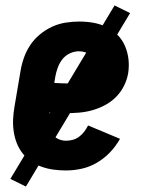

<svg xmlns="http://www.w3.org/2000/svg" viewBox="-20 -617 540 704"><path d="M222 8Q199 8 176.5 5Q154 2 133 -5.5Q112 -13 94.5 -25Q77 -37 63.5 -54Q50 -71 42 -91Q34 -111 30.5 -133.5Q27 -156 28 -179Q29 -202 33 -225L55 -355Q59 -380 67.5 -404.5Q76 -429 90.5 -451Q105 -473 126 -490.5Q147 -508 171 -519Q195 -530 220.5 -534Q246 -538 271 -538Q297 -538 322.5 -533.5Q348 -529 370.5 -518Q393 -507 410.5 -489.5Q428 -472 438 -449Q448 -426 451 -400.5Q454 -375 450 -349Q446 -325 434.5 -302Q423 -279 405 -261Q387 -243 364 -231Q341 -219 317.5 -212.5Q294 -206 269.5 -204Q245 -202 222 -202Q206 -202 191 -202.5Q176 -203 162 -205Q159 -187 159 -168.5Q159 -150 166 -134.5Q173 -119 188.5 -110Q204 -101 222 -101Q235 -101 247.5 -104.5Q260 -108 270.5 -116Q281 -124 289 -134.5Q297 -145 303 -157L420 -108Q405 -81 383.5 -58.5Q362 -36 335.5 -20.5Q309 -5 280 1.5Q251 8 222 8ZM235 -311Q248 -311 262 -313Q276 -315 289 -322Q302 -329 311 -341Q320 -353 322 -367Q324 -379 321.5 -391Q319 -403 312 -412Q305 -421 293.5 -425Q282 -429 270 -429Q253 -429 236.5 -421.5Q220 -414 209 -400Q198 -386 192 -369.5Q186 -353 183 -337L179 -313Q193 -312 207 -311.5Q221 -311 235 -311ZM75 67 18 39 400 -597 457 -569Z"/></svg>

Font: Iosevka Slab Heavy
Style: Italic
Weight: 900
Italic angle: -9°
Monospace: yes
Designer: Belleve Invis
Foundry: Belleve Invis
Version: Version 11.1.0; ttfautohint (v1.8.3)